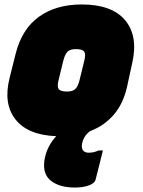

<svg xmlns="http://www.w3.org/2000/svg" viewBox="-20 -590 640 860"><path d="M179 128Q184 96 198 68.5Q212 41 232 20Q104 15 49 -55.5Q-6 -126 23 -241L50 -349Q78 -460 154.5 -515Q231 -570 346 -570Q481 -570 540 -500Q599 -430 573 -311L549 -201Q532 -125 489 -75.5Q446 -26 384 -3Q368 8 358.5 24.5Q349 41 347 58Q345 77 353.5 85.5Q362 94 377 94Q401 94 421 84H441Q438 95 434.5 109.5Q431 124 425 148Q419 172 408 215Q404 231 378 240.5Q352 250 315 250Q247 250 208.5 220Q170 190 179 128ZM320 -370Q295 -370 283.5 -359.5Q272 -349 264 -320L242 -230Q235 -202 243 -191Q251 -180 280 -180Q305 -180 317 -191Q329 -202 336 -230L358 -320Q365 -348 357 -359Q349 -370 320 -370Z"/></svg>

Font: Recursive Mn Lnr St XBk
Style: Italic
Weight: 1000
Italic angle: -15°
Monospace: yes
Version: Version 1.079;hotconv 1.0.112;makeotfexe 2.5.65598; ttfautoh